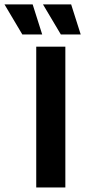

<svg xmlns="http://www.w3.org/2000/svg" viewBox="-90 -832 381 852"><path d="M70.8 0V-625H200V0ZM179.9 -679.2 100.7 -812.5H225.7L268.1 -679.2ZM9 -679.2 -70.1 -812.5H54.9L97.2 -679.2Z"/></svg>

Font: co2trust
Style: Bold
Weight: 700
Designer: Kristian Moeller
Foundry: Dicotype
Version: Version 1.000